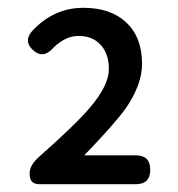

<svg xmlns="http://www.w3.org/2000/svg" viewBox="-20 -909 456 492"><path d="M81 -437Q56 -437 56 -462V-465Q56 -486 81 -508Q176 -592 212 -635Q259 -691 259 -732Q259 -771 238 -794Q217 -817 181 -817Q149 -817 118 -788Q91 -756 64 -781Q40 -804 62 -829Q117 -889 194 -889Q263 -889 303 -852Q344 -814 344 -745Q344 -692 302 -631Q274 -592 196 -511H328Q365 -511 365 -474Q365 -437 328 -437H210Z"/></svg>

Font: GenSenRounded JP M
Style: Regular
Weight: 500
Version: Version 1.501;PS 1;hotconv 16.6.51;makeotf.lib2.5.65220